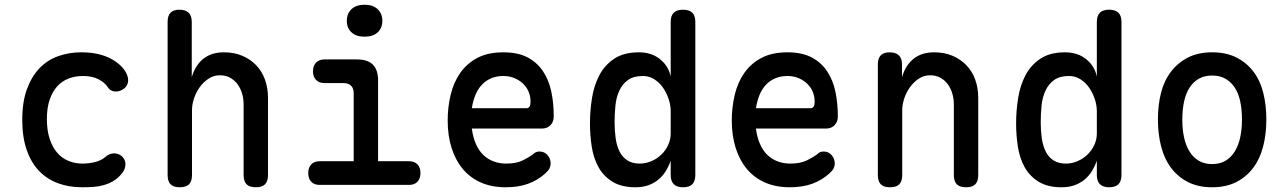

<svg xmlns="http://www.w3.org/2000/svg" viewBox="-20 -781 5440 811"><path d="M74 -275Q74 -351 94 -405Q114 -459 147.5 -493.5Q181 -528 226.5 -544Q272 -560 322 -560Q362 -560 393 -553Q424 -546 447.5 -533.5Q471 -521 487 -506Q503 -491 512 -475Q525 -450 520 -431Q515 -412 497 -402Q479 -392 461.5 -395Q444 -398 435 -413Q423 -432 396.5 -446Q370 -460 330 -460Q297 -460 269 -449Q241 -438 221 -415.5Q201 -393 189.5 -359Q178 -325 178 -278Q178 -231 189.5 -195.5Q201 -160 221 -136.5Q241 -113 269 -101.5Q297 -90 328 -90Q355 -90 381.5 -96.5Q408 -103 425 -118Q439 -131 458 -133Q477 -135 495 -121Q501 -115 505.5 -106.5Q510 -98 510 -88Q510 -78 506 -67Q502 -56 492 -45Q477 -27 458 -16Q439 -5 418 1Q397 7 374 8.5Q351 10 327 10Q271 10 225 -7Q179 -24 145.5 -58.5Q112 -93 93 -147Q74 -201 74 -275Z M791 -316V-42Q791 -15 778.5 -2.5Q766 10 739 10Q713 10 700.5 -2.5Q688 -15 688 -42V-689Q688 -715 700.5 -727.5Q713 -740 738 -740Q763 -740 776.5 -727.5Q790 -715 790 -689V-455Q804 -504 838 -532Q872 -560 926 -560Q968 -560 1002 -546Q1036 -532 1061 -506.5Q1086 -481 1099 -445.5Q1112 -410 1112 -367V-42Q1112 -15 1099.5 -2.5Q1087 10 1061 10Q1034 10 1021.5 -2.5Q1009 -15 1009 -42V-340Q1009 -364 1002.5 -386Q996 -408 983.5 -425Q971 -442 952.5 -452.5Q934 -463 908 -463Q882 -463 860.5 -448.5Q839 -434 823.5 -412.5Q808 -391 799.5 -365Q791 -339 791 -316Z M1708 -100Q1731 -100 1743.5 -86.5Q1756 -73 1756 -50Q1756 -27 1743.5 -13.5Q1731 0 1708 0H1330Q1307 0 1294.5 -13.5Q1282 -27 1282 -50Q1282 -73 1294.5 -86.5Q1307 -100 1330 -100H1474V-386Q1474 -408 1463 -419Q1452 -430 1430 -430H1351Q1328 -430 1315 -443.5Q1302 -457 1302 -480Q1302 -503 1315 -516.5Q1328 -530 1351 -530H1488Q1533 -530 1555 -508Q1577 -486 1577 -441V-100ZM1520 -626Q1485 -626 1465 -644Q1445 -662 1445 -693Q1445 -724 1465 -742.5Q1485 -761 1520 -761Q1555 -761 1575 -742.5Q1595 -724 1595 -693Q1595 -662 1575 -644Q1555 -626 1520 -626Z M2259 -141Q2280 -141 2293 -125.5Q2306 -110 2306 -91Q2306 -80 2301.5 -70.5Q2297 -61 2283 -48Q2267 -34 2249 -23Q2231 -12 2210 -4.5Q2189 3 2165.5 6.5Q2142 10 2116 10Q2057 10 2011.5 -10Q1966 -30 1935 -67Q1904 -104 1887.5 -156Q1871 -208 1871 -272Q1871 -328 1883.5 -380.5Q1896 -433 1924 -473Q1952 -513 1996.5 -536.5Q2041 -560 2106 -560Q2167 -560 2207.5 -539Q2248 -518 2273 -481Q2298 -444 2308.5 -395Q2319 -346 2319 -289Q2319 -267 2305.5 -252.5Q2292 -238 2269 -238H1973Q1978 -200 1990.5 -172Q2003 -144 2022 -126Q2041 -108 2065.5 -99Q2090 -90 2118 -90Q2161 -90 2188 -103.5Q2215 -117 2230 -128Q2238 -136 2244.5 -138.5Q2251 -141 2259 -141ZM1973 -324H2206Q2211 -324 2216 -329.5Q2221 -335 2221 -353Q2221 -373 2213.5 -392Q2206 -411 2191 -426Q2176 -441 2154.5 -450.5Q2133 -460 2106 -460Q2077 -460 2054 -450Q2031 -440 2014.5 -422Q1998 -404 1988 -379.5Q1978 -355 1973 -324Z M2865 10Q2839 10 2826 -3Q2813 -16 2813 -42V-102Q2804 -77 2791 -56.5Q2778 -36 2760 -21.5Q2742 -7 2718.5 1.5Q2695 10 2664 10Q2605 10 2567 -13.5Q2529 -37 2508 -75Q2487 -113 2479.5 -161.5Q2472 -210 2472 -260Q2472 -313 2480.5 -366.5Q2489 -420 2511.5 -463Q2534 -506 2574.5 -533Q2615 -560 2679 -560Q2732 -560 2768 -531Q2804 -502 2813 -457V-688Q2813 -715 2826 -727.5Q2839 -740 2865 -740Q2891 -740 2904 -727.5Q2917 -715 2917 -688V-42Q2917 -16 2904.5 -3Q2892 10 2865 10ZM2682 -90Q2708 -90 2732 -100.5Q2756 -111 2774 -128.5Q2792 -146 2802.5 -169Q2813 -192 2813 -217V-311Q2813 -336 2804.5 -362Q2796 -388 2781 -410Q2766 -432 2744 -446Q2722 -460 2696 -460Q2656 -460 2632.5 -443Q2609 -426 2596 -398Q2583 -370 2579.5 -335Q2576 -300 2576 -264Q2576 -229 2580.5 -197Q2585 -165 2597 -141Q2609 -117 2630 -103.5Q2651 -90 2682 -90Z M3459 -141Q3480 -141 3493 -125.5Q3506 -110 3506 -91Q3506 -80 3501.5 -70.5Q3497 -61 3483 -48Q3467 -34 3449 -23Q3431 -12 3410 -4.5Q3389 3 3365.5 6.5Q3342 10 3316 10Q3257 10 3211.5 -10Q3166 -30 3135 -67Q3104 -104 3087.5 -156Q3071 -208 3071 -272Q3071 -328 3083.5 -380.5Q3096 -433 3124 -473Q3152 -513 3196.5 -536.5Q3241 -560 3306 -560Q3367 -560 3407.5 -539Q3448 -518 3473 -481Q3498 -444 3508.5 -395Q3519 -346 3519 -289Q3519 -267 3505.5 -252.5Q3492 -238 3469 -238H3173Q3178 -200 3190.5 -172Q3203 -144 3222 -126Q3241 -108 3265.5 -99Q3290 -90 3318 -90Q3361 -90 3388 -103.5Q3415 -117 3430 -128Q3438 -136 3444.5 -138.5Q3451 -141 3459 -141ZM3173 -324H3406Q3411 -324 3416 -329.5Q3421 -335 3421 -353Q3421 -373 3413.5 -392Q3406 -411 3391 -426Q3376 -441 3354.5 -450.5Q3333 -460 3306 -460Q3277 -460 3254 -450Q3231 -440 3214.5 -422Q3198 -404 3188 -379.5Q3178 -355 3173 -324Z M3791 -316V-42Q3791 -15 3778.5 -2.5Q3766 10 3739 10Q3713 10 3700.5 -2.5Q3688 -15 3688 -42V-509Q3688 -535 3700.5 -547.5Q3713 -560 3738 -560Q3763 -560 3776.5 -547.5Q3790 -535 3790 -509V-455Q3804 -504 3838 -532Q3872 -560 3926 -560Q3968 -560 4002 -546Q4036 -532 4061 -506.5Q4086 -481 4099 -445.5Q4112 -410 4112 -367V-42Q4112 -15 4099.5 -2.5Q4087 10 4061 10Q4034 10 4021.5 -2.5Q4009 -15 4009 -42V-340Q4009 -364 4002.5 -386Q3996 -408 3983.5 -425Q3971 -442 3952.5 -452.5Q3934 -463 3908 -463Q3882 -463 3860.5 -448.5Q3839 -434 3823.5 -412.5Q3808 -391 3799.5 -365Q3791 -339 3791 -316Z M4665 10Q4639 10 4626 -3Q4613 -16 4613 -42V-102Q4604 -77 4591 -56.5Q4578 -36 4560 -21.5Q4542 -7 4518.5 1.5Q4495 10 4464 10Q4405 10 4367 -13.5Q4329 -37 4308 -75Q4287 -113 4279.5 -161.5Q4272 -210 4272 -260Q4272 -313 4280.5 -366.5Q4289 -420 4311.5 -463Q4334 -506 4374.5 -533Q4415 -560 4479 -560Q4532 -560 4568 -531Q4604 -502 4613 -457V-688Q4613 -715 4626 -727.5Q4639 -740 4665 -740Q4691 -740 4704 -727.5Q4717 -715 4717 -688V-42Q4717 -16 4704.5 -3Q4692 10 4665 10ZM4482 -90Q4508 -90 4532 -100.5Q4556 -111 4574 -128.5Q4592 -146 4602.5 -169Q4613 -192 4613 -217V-311Q4613 -336 4604.5 -362Q4596 -388 4581 -410Q4566 -432 4544 -446Q4522 -460 4496 -460Q4456 -460 4432.5 -443Q4409 -426 4396 -398Q4383 -370 4379.5 -335Q4376 -300 4376 -264Q4376 -229 4380.5 -197Q4385 -165 4397 -141Q4409 -117 4430 -103.5Q4451 -90 4482 -90Z M5100 10Q5041 10 4998 -12Q4955 -34 4926.5 -72Q4898 -110 4884.5 -162.5Q4871 -215 4871 -276Q4871 -337 4884 -388.5Q4897 -440 4926 -478Q4955 -516 4998 -538Q5041 -560 5100 -560Q5160 -560 5203 -538Q5246 -516 5274.5 -478.5Q5303 -441 5316 -389Q5329 -337 5329 -276Q5329 -215 5315.5 -162.5Q5302 -110 5273.5 -72Q5245 -34 5202 -12Q5159 10 5100 10ZM5100 -88Q5133 -88 5156.5 -102Q5180 -116 5195.5 -141Q5211 -166 5218.5 -200.5Q5226 -235 5226 -276Q5226 -317 5219 -351Q5212 -385 5196.5 -409.5Q5181 -434 5157 -448Q5133 -462 5100 -462Q5067 -462 5043 -448Q5019 -434 5003.5 -409Q4988 -384 4981 -350Q4974 -316 4974 -275Q4974 -234 4981.5 -200Q4989 -166 5004.5 -141Q5020 -116 5043.5 -102Q5067 -88 5100 -88Z"/></svg>

Font: Maple Mono Medium
Style: Regular
Weight: 500
Monospace: yes
Designer: subframe7536
Version: Version 7.000